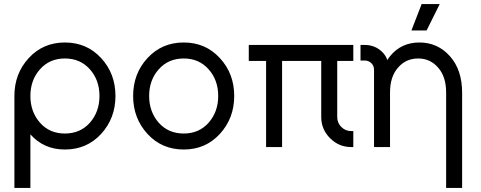

<svg xmlns="http://www.w3.org/2000/svg" viewBox="-20 -720 2354 940"><path d="M297.5 -433.7Q373 -433.7 420 -380.8Q467 -328 467 -250Q467 -172.8 420 -119.1Q373 -66.3 297.5 -66.3Q222.8 -66.3 175.8 -119.1Q128.8 -172.8 128.8 -250Q128.8 -328 175.8 -380.8Q222.8 -433.7 297.5 -433.7ZM297.5 -512Q191 -512 120.8 -435.8Q50.5 -359.9 50.5 -250V200H128.8V-62.3Q194.3 12 297.5 12Q404.8 12 475 -64.2Q545.3 -141.1 545.3 -250Q545.3 -359.8 475 -435.8Q404.8 -512 297.5 -512Z M879.7 -512Q772.3 -512 702.2 -435.8Q631.8 -359.9 631.8 -249.9Q631.8 -141 702.2 -64.2Q772.3 12 879.7 12Q986.2 12 1056.3 -64.2Q1126.7 -141.1 1126.7 -250Q1126.7 -359.8 1056.3 -435.8Q986.2 -512 879.7 -512ZM879.7 -433.7Q954.3 -433.7 1001.3 -380.8Q1048.3 -328 1048.3 -250Q1048.3 -172.8 1001.3 -119.1Q954.3 -66.3 879.7 -66.3Q804.2 -66.3 757.2 -119.1Q710.2 -172.8 710.2 -250Q710.2 -328 757.2 -380.8Q804.2 -433.7 879.7 -433.7Z M1198 -500V-421.7H1282.7V0H1361V-421.7H1552.7V-147Q1552.7 -86.7 1596 -43.3Q1639.3 0 1699.7 0H1709.7V-78.3H1699.7Q1671.1 -78.3 1651 -98.4Q1631 -118.4 1631 -147V-421.7H1709.7V-500Z M2242.5 200V-266Q2242.5 -377.3 2183.3 -444.3Q2123.2 -512 2033.3 -512Q1944 -512 1889.7 -445Q1886.2 -440.5 1882.7 -435.8Q1879.2 -431 1876.5 -425.8Q1869 -447.7 1852.2 -464.7Q1816.7 -500 1765.8 -500H1745V-423.7H1765.8Q1784.8 -423.7 1798.5 -410.2Q1811.2 -397.3 1811.2 -378.3V0H1836.2H1876.2H1889.5V-267.3Q1889.5 -344 1928.2 -388.3Q1966.8 -433.7 2027.3 -433.7Q2086.8 -433.7 2125.5 -388.3Q2164.2 -344 2164.2 -267.3V200ZM1994.2 -570.7H2068.5L2132.8 -700.2H2044.3Z"/></svg>

Font: Unageo Variable
Style: Regular
Weight: 300
Designer: Richard Sepsi
Foundry: Richard Sepsi
Version: Version 2.200